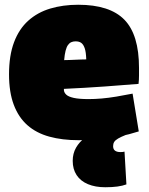

<svg xmlns="http://www.w3.org/2000/svg" viewBox="-20 -580 629 808"><path d="M311 10Q242 10 187.5 -5Q133 -20 95.5 -53Q58 -86 38 -139Q18 -192 18 -267Q18 -346 39 -402Q60 -458 99 -493Q138 -528 191.5 -544Q245 -560 309 -560Q442 -560 503.5 -497Q565 -434 565 -294Q565 -282 565 -262.5Q565 -243 563 -227Q535 -225 498.5 -222Q462 -219 420.5 -216Q379 -213 335.5 -210.5Q292 -208 249 -206Q249 -205 249 -203.5Q249 -202 249 -200Q250 -190 259 -181.5Q268 -173 290.5 -168Q313 -163 353 -163Q379 -163 408 -165.5Q437 -168 470 -173.5Q503 -179 538 -186L564 -27Q523 -14 483.5 -6Q444 2 402 6Q360 10 311 10ZM250 -327Q260 -327 271.5 -327.5Q283 -328 295.5 -328.5Q308 -329 320 -329.5Q332 -330 343 -330Q342 -361 336.5 -377Q331 -393 322 -399.5Q313 -406 298 -406Q288 -406 280 -402.5Q272 -399 266 -390.5Q260 -382 256 -366.5Q252 -351 250 -327ZM423 208Q381 208 350 195Q319 182 302.5 157Q286 132 286 97Q286 66 300 41.5Q314 17 337.5 0Q361 -17 387 -24L509 -12Q489 -4 477 3Q465 10 460.5 17.5Q456 25 456 35Q456 48 464 54Q472 60 487 60Q492 60 496.5 59.5Q501 59 504 58L512 196Q496 202 474 205Q452 208 423 208Z"/></svg>

Font: Georama ExtraCondensed Thin Black
Style: Regular
Weight: 900
Version: Version 1.001